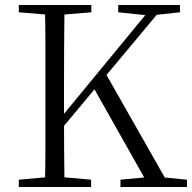

<svg xmlns="http://www.w3.org/2000/svg" viewBox="-20 -745 765 765"><path d="M159 0Q161 -83 161 -166.5Q161 -250 161 -335V-390Q161 -475 161 -559Q161 -643 159 -725H237Q236 -643 235.5 -559Q235 -475 235 -390V-278Q235 -228 235.5 -155.5Q236 -83 237 0ZM55 0V-29L189 -41H209L343 -29V0ZM55 -696V-725H344V-696L209 -685H189ZM460 0V-29L587 -41H604L725 -29V0ZM451 -696V-725H697V-696L594 -685L575 -683ZM197 -198 194 -251H202L219 -272L592 -725H637ZM576 0 348 -404 396 -461 658 0Z"/></svg>

Font: Noto Serif JP ExtraLight Light
Style: Regular
Weight: 300
Version: Version 2.003-H1;hotconv 1.1.1;makeotfexe 2.6.0